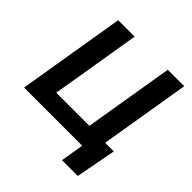

<svg xmlns="http://www.w3.org/2000/svg" viewBox="-229 -898 1223 1223"><g transform="rotate(45 383.0 -286.0)"><path d="M615 0H20.3L140.9 -727.5H289.1L188.5 -121.9H486.9L587.4 -727.5H735.6ZM518.2 156.2 544.1 0H501.9L521.1 -116.4H712.1L660.4 156.2Z"/></g></svg>

Font: Adwaita Sans
Style: Italic
Weight: 400
Italic angle: -9.39999°
Designer: Rasmus Andersson
Foundry: rsms
Version: Version 4.001;git-9221beed3